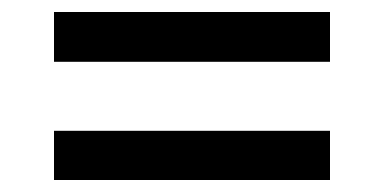

<svg xmlns="http://www.w3.org/2000/svg" viewBox="-20 -483 641 320"><path d="M70 -463V-380H530V-463ZM70 -265V-183H530V-265Z"/></svg>

Font: Noto Sans Bengali UI Medium
Style: Regular
Weight: 500
Designer: Jelle Bosma - Monotype Design Team
Foundry: Monotype Imaging Inc.
Version: Version 2.003